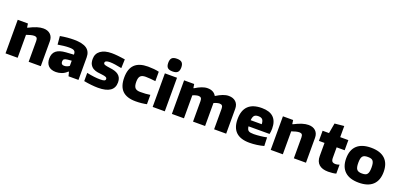

<svg xmlns="http://www.w3.org/2000/svg" viewBox="17 -1849 6038 2901"><g transform="rotate(20 3035.5 -398.5)"><path d="M57 -540H221L230 -478H238Q312 -516 367 -533Q422 -550 468 -550Q540 -550 582 -510Q624 -470 624 -399V0H429V-334Q429 -369 416 -383.5Q403 -398 376 -398Q352 -398 318 -389.5Q284 -381 252 -369V0H57Z M867 5Q787 5 745.5 -37Q704 -79 704 -154Q704 -236 754.5 -278Q805 -320 911 -327L1035 -335Q1035 -357 1030.5 -371.5Q1026 -386 1014.5 -395Q1003 -404 983 -408Q963 -412 930 -412Q892 -412 843 -406.5Q794 -401 751 -393L739 -527Q798 -538 854 -543Q910 -548 959 -548Q1098 -548 1164 -502.5Q1230 -457 1230 -362V0H1070L1053 -66H1043Q1006 -29 960 -12Q914 5 867 5ZM952 -126Q975 -126 998 -134.5Q1021 -143 1035 -155V-238L971 -232Q932 -228 917 -216Q902 -204 902 -176Q902 -126 952 -126Z M1546 11Q1498 11 1436.5 4.5Q1375 -2 1318 -13V-145Q1381 -132 1434.5 -125.5Q1488 -119 1536 -119Q1581 -119 1600 -127Q1619 -135 1619 -154Q1619 -174 1599.5 -183.5Q1580 -193 1533 -198Q1500 -201 1463 -207Q1426 -213 1395 -230Q1364 -247 1343.5 -280.5Q1323 -314 1323 -372Q1323 -457 1387.5 -504.5Q1452 -552 1568 -552Q1591 -552 1614 -550.5Q1637 -549 1662.5 -546.5Q1688 -544 1717.5 -540Q1747 -536 1782 -531L1777 -389Q1719 -401 1670.5 -408Q1622 -415 1588 -415Q1508 -415 1508 -378Q1508 -357 1532 -348.5Q1556 -340 1612 -333Q1656 -328 1691.5 -317.5Q1727 -307 1752.5 -287.5Q1778 -268 1791.5 -239Q1805 -210 1805 -168Q1805 11 1546 11Z M2151 9Q2008 9 1937.5 -59.5Q1867 -128 1867 -270Q1867 -412 1937.5 -480.5Q2008 -549 2151 -549Q2199 -549 2246 -544.5Q2293 -540 2328 -531V-380Q2284 -385 2244.5 -388.5Q2205 -392 2170 -392Q2110 -392 2085 -365Q2060 -338 2060 -272Q2060 -204 2084.5 -176Q2109 -148 2168 -148Q2218 -148 2254 -150.5Q2290 -153 2328 -159V-9Q2293 -1 2246 4Q2199 9 2151 9Z M2521 -606Q2464 -606 2440 -630Q2416 -654 2416 -708Q2416 -762 2440 -786Q2464 -810 2521 -810Q2578 -810 2602 -785Q2626 -760 2626 -708Q2626 -656 2602.5 -631Q2579 -606 2521 -606ZM2423 -540H2618V0H2423Z M2732 -540H2894L2904 -478H2912Q2966 -512 3015 -531Q3064 -550 3109 -550Q3158 -550 3193 -531.5Q3228 -513 3247 -478H3252Q3306 -512 3355 -531Q3404 -550 3449 -550Q3521 -550 3563 -510Q3605 -470 3605 -399V0H3411V-330Q3411 -364 3398 -379Q3385 -394 3357 -394Q3340 -394 3314 -387Q3288 -380 3266 -369V0H3072V-330Q3072 -364 3059 -379Q3046 -394 3017 -394Q3001 -394 2974.5 -387Q2948 -380 2926 -369V0H2732Z M3980 9Q3691 9 3691 -267Q3691 -407 3763.5 -478Q3836 -549 3982 -549Q4232 -549 4232 -308Q4232 -259 4222 -220H3884Q3887 -194 3894 -177.5Q3901 -161 3914 -152Q3927 -143 3947.5 -139.5Q3968 -136 3998 -136Q4021 -136 4048.5 -138Q4076 -140 4104 -143Q4132 -146 4158 -150Q4184 -154 4205 -159L4210 -22Q4160 -8 4099.5 0.5Q4039 9 3980 9ZM3973 -415Q3928 -415 3908 -393.5Q3888 -372 3883 -318H4061Q4059 -371 4039 -393Q4019 -415 3973 -415Z M4321 -540H4485L4494 -478H4502Q4576 -516 4631 -533Q4686 -550 4732 -550Q4804 -550 4846 -510Q4888 -470 4888 -399V0H4693V-334Q4693 -369 4680 -383.5Q4667 -398 4640 -398Q4616 -398 4582 -389.5Q4548 -381 4516 -369V0H4321Z M5248 13Q5150 13 5099.5 -32.5Q5049 -78 5049 -166V-377H4959V-540H5062L5091 -704L5242 -719V-540H5373V-377H5244V-211Q5244 -167 5260 -150Q5276 -133 5315 -133Q5329 -133 5343.5 -136.5Q5358 -140 5375 -146V-2Q5352 5 5317.5 9Q5283 13 5248 13Z M5738 11Q5590 11 5513 -61Q5436 -133 5436 -270Q5436 -407 5513 -478.5Q5590 -550 5738 -550Q5886 -550 5962.5 -478.5Q6039 -407 6039 -270Q6039 -133 5962.5 -61Q5886 11 5738 11ZM5738 -136Q5768 -136 5788.5 -142Q5809 -148 5821 -163.5Q5833 -179 5838.5 -205Q5844 -231 5844 -270Q5844 -309 5838.5 -334.5Q5833 -360 5821 -375Q5809 -390 5788.5 -396Q5768 -402 5738 -402Q5708 -402 5687.5 -396Q5667 -390 5654.5 -375Q5642 -360 5636.5 -334.5Q5631 -309 5631 -270Q5631 -231 5636.5 -205Q5642 -179 5654.5 -164Q5667 -149 5687.5 -142.5Q5708 -136 5738 -136Z"/></g></svg>

Font: Encode Sans Normal
Style: ExtraBold
Weight: 800
Designer: Pablo Impallari, Andres Torresi
Foundry: Pablo Impallari, Andres Torresi
Version: Version 1.000; ttfautohint (v1.00) -l 8 -r 50 -G 200 -x 14 -